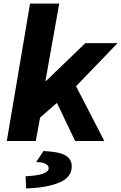

<svg xmlns="http://www.w3.org/2000/svg" viewBox="-20 -788 677 1073"><path d="M148 -768H311L234 -336H238L457 -547H637L405 -306L563 0H400L298 -213L204 -131L180 0H18ZM252 152Q252 138 235.5 128Q219 118 182 118L223 56Q312 60 346.5 81Q381 102 381 142Q381 204 309.5 233Q238 262 126 265L123 197Q252 191 252 152Z"/></svg>

Font: Nebula Sans Bold
Style: Regular
Weight: 700
Italic angle: -9°
Designer: Paul D. Hunt for Adobe (as Source Sans)
Foundry: Nebula Entertainment & Broadcasting LLC
Version: Version 1.010